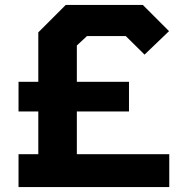

<svg xmlns="http://www.w3.org/2000/svg" viewBox="-20 -757 755 777"><path d="M55 0V-133H135V-306H55V-426H135V-626L246 -737H558L664 -631L565 -536L489 -611H332L291 -573V-426H502V-306H291V-133H665V0Z"/></svg>

Font: Tomorrow SemiBold
Style: Regular
Weight: 600
Designer: Tony de Marco, Monica Rizzolli
Foundry: Just in Type
Version: Version 2.002